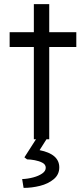

<svg xmlns="http://www.w3.org/2000/svg" viewBox="-20 -679 411 936"><path d="M145 0V-450H27V-522H145V-659H220V-522H352V-450H220V0ZM95 237 88 194Q115 193 141.5 186Q168 179 185.5 167Q203 155 203 139Q203 123 187 114.5Q171 106 149.5 102Q128 98 112 98L99 88L165 -15H216L173 53Q269 72 269 137Q269 172 242 194.5Q215 217 175 227Q135 237 95 237Z"/></svg>

Font: Lexend Light
Style: Regular
Weight: 300
Designer: Bonnie Shaver-Troup, Thomas Jockin
Foundry: Lexend
Version: Version 1.007; ttfautohint (v1.8.3)